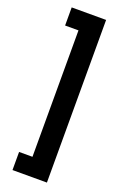

<svg xmlns="http://www.w3.org/2000/svg" viewBox="-186 -887 717 1106"><g transform="rotate(20 173.0 -333.5)"><path d="M49 54V165H260V-832H49V-721H131V54Z"/></g></svg>

Font: Noto Sans Devanagari UI ExtraCondensed ExtraBold
Style: Regular
Weight: 800
Width: 2
Designer: Jelle Bosma - Monotype Design Team
Foundry: Monotype Imaging Inc.
Version: Version 2.003